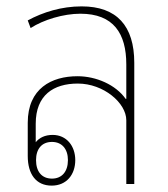

<svg xmlns="http://www.w3.org/2000/svg" viewBox="-20 -577 526 602"><path d="M142 5C189 5 216 -30 216 -75C216 -119 189 -154 145 -154C121 -154 103 -145 92 -131V-189C92 -279 148 -315 224 -315C305 -315 376 -254 376 -200V0H401V-380C401 -496 346 -557 236 -557C173 -557 115 -539 67 -513L76 -489C116 -515 179 -534 232 -534C336 -534 376 -472 376 -375V-267H374C343 -311 282 -338 223 -338C142 -338 67 -300 67 -192V-88C67 -31 93 5 142 5ZM143 -17C111 -17 93 -39 93 -75C93 -110 111 -132 143 -132C174 -132 193 -110 193 -75C193 -39 174 -17 143 -17Z"/></svg>

Font: Noto Sans Thai Looped SemiCondensed Thin
Style: Regular
Weight: 100
Width: 4
Designer: Sasikarn Vongin, Ben Mitchell
Foundry: The Fontpad Ltd
Version: Version 1.001